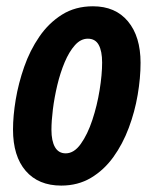

<svg xmlns="http://www.w3.org/2000/svg" viewBox="-20 -575 484 605"><path d="M172.9 9.8Q101.1 9.8 61 -36.6Q21 -83 21 -167Q21 -209.5 29.5 -261Q38.1 -312.5 56.2 -364.3Q74.2 -416 103.8 -459.2Q133.3 -502.4 175.3 -528.8Q217.3 -555.2 272.9 -555.2Q343.8 -555.2 383.3 -507.6Q422.9 -460 422.9 -377Q422.9 -329.1 413.8 -275.9Q404.8 -222.7 385.7 -171.9Q366.7 -121.1 337.2 -80.1Q307.6 -39.1 266.6 -14.6Q225.6 9.8 172.9 9.8ZM187 -91.8Q213.4 -91.8 234.6 -121.6Q255.9 -151.4 271 -197Q286.1 -242.7 293.9 -291.3Q301.8 -339.8 301.8 -377.9Q301.8 -414.1 291 -433.6Q280.3 -453.1 256.8 -453.1Q234.4 -453.1 216.1 -432.6Q197.8 -412.1 183.8 -378.9Q169.9 -345.7 160.6 -306.9Q151.4 -268.1 146.7 -231Q142.1 -193.8 142.1 -166Q142.1 -130.9 153.3 -111.3Q164.6 -91.8 187 -91.8Z"/></svg>

Font: Open Sans Condensed
Style: Bold Italic
Weight: 700
Width: 3
Italic angle: -12°
Designer: Monotype Design Team
Foundry: Monotype Imaging Inc.
Version: Version 3.003; ttfautohint (v1.8.4)